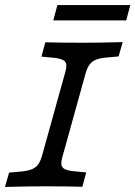

<svg xmlns="http://www.w3.org/2000/svg" viewBox="-23 -737 534 757"><path d="M-3.3 0 12.8 -56.5 56.7 -60.4Q86.1 -62.8 102.3 -69.5Q118.6 -76.3 127.8 -89.2Q137 -102.2 143.5 -125.8L232.3 -445.2Q239.6 -468.8 238.5 -481.8Q237.3 -494.7 224.4 -501Q211.4 -507.4 182.1 -509.9L140.4 -513.8L155.7 -570.2Q217.7 -568.5 304.5 -568.5H308.1H307Q368.1 -568.5 460.7 -571L444.6 -514.5L400.7 -510.6Q371.3 -508.2 355 -501.4Q338.8 -494.7 329.6 -481.7Q320.3 -468.8 313.8 -445.2L225.1 -125.8Q217.8 -102.1 218.9 -89.2Q220 -76.3 233 -69.9Q246 -63.5 275.3 -61.1L317 -57.2L301.7 -0.7Q239.7 -2.4 152.9 -2.4H149.3H150.4Q89.2 -2.4 -3.3 0ZM203.2 -716.9H490.7L474.6 -656.5H187.1Z"/></svg>

Font: Playfair Micro SmCond SmLight
Style: Italic
Weight: 360
Width: 4
Italic angle: -15.6°
Designer: Claus Eggers Sørensen
Foundry: Claus Eggers Sørensen
Version: Version 2.203;Glyphs 3.3 (3326)